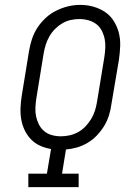

<svg xmlns="http://www.w3.org/2000/svg" viewBox="-20 -766 540 786"><path d="M96 0V-55H172L189 -156Q165 -160 144 -169.5Q123 -179 107 -195.5Q91 -212 81 -233Q71 -254 67 -277Q63 -300 64 -324.5Q65 -349 69 -374L99 -558Q103 -582 111 -606.5Q119 -631 133.5 -653Q148 -675 167.5 -693Q187 -711 210.5 -722.5Q234 -734 258.5 -740Q283 -746 309 -746Q337 -746 363 -738.5Q389 -731 410.5 -716.5Q432 -702 446 -679.5Q460 -657 466.5 -631.5Q473 -606 472 -578Q471 -550 467 -522L436 -339Q433 -316 426 -293.5Q419 -271 406.5 -250.5Q394 -230 377 -212Q360 -194 339 -181.5Q318 -169 295.5 -162.5Q273 -156 250 -154L234 -55H302V0ZM229 -208Q247 -208 265 -212Q283 -216 299.5 -225Q316 -234 329.5 -248Q343 -262 353 -278.5Q363 -295 368.5 -312.5Q374 -330 377 -348L407 -531Q410 -550 411 -569.5Q412 -589 408.5 -606.5Q405 -624 396.5 -640.5Q388 -657 374 -667.5Q360 -678 342 -683Q324 -688 305 -688Q287 -688 269 -684Q251 -680 235 -670.5Q219 -661 205.5 -647.5Q192 -634 182.5 -617.5Q173 -601 167.5 -583.5Q162 -566 159 -549L129 -365Q126 -346 125 -327Q124 -308 127.5 -290.5Q131 -273 139 -257Q147 -241 160.5 -229.5Q174 -218 192 -213Q210 -208 229 -208Z"/></svg>

Font: Iosevka Slab Light Oblique
Style: Regular
Weight: 300
Italic angle: -9°
Monospace: yes
Designer: Belleve Invis
Foundry: Belleve Invis
Version: Version 11.1.1; ttfautohint (v1.8.3)